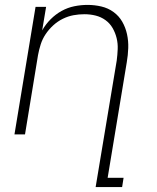

<svg xmlns="http://www.w3.org/2000/svg" viewBox="-20 -548 640 783"><path d="M370 215 456 -301Q459 -324 460 -347.5Q461 -371 455.5 -393Q450 -415 439 -434Q428 -453 410 -466Q392 -479 370 -484.5Q348 -490 324 -490Q302 -490 280 -486Q258 -482 236.5 -471.5Q215 -461 197 -444.5Q179 -428 166 -408.5Q153 -389 146 -367Q139 -345 135 -323L82 0H39L125 -520H168L152 -424Q166 -449 186.5 -469.5Q207 -490 231.5 -503.5Q256 -517 283 -522.5Q310 -528 337 -528Q366 -528 393.5 -521.5Q421 -515 443 -499Q465 -483 478.5 -459.5Q492 -436 498 -408.5Q504 -381 503 -352Q502 -323 497 -294L419 177H484L478 215Z"/></svg>

Font: Iosevka XLt Ex Obl
Style: Regular
Weight: 200
Width: 7
Italic angle: -9°
Monospace: yes
Designer: Belleve Invis
Foundry: Belleve Invis
Version: Version 32.5.0; ttfautohint (v1.8.4)